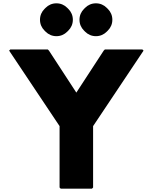

<svg xmlns="http://www.w3.org/2000/svg" viewBox="-20 -1130 919 1157"><path d="M42 -832 35 -825 339 -370V0L346 7H534L541 0V-370L845 -825L838 -832H612L605 -825L440 -572L275 -825L268 -832ZM558 -1110C532 -1110 510 -1100 493 -1083L486 -1076C469 -1059 459 -1037 459 -1011C459 -985 469 -963 486 -946L493 -939C510 -922 532 -912 558 -912C584 -912 606 -922 623 -939L630 -946C647 -963 657 -985 657 -1011C657 -1037 647 -1059 630 -1076L623 -1083C606 -1100 584 -1110 558 -1110ZM320 -1110C294 -1110 272 -1100 255 -1083L248 -1076C231 -1059 221 -1037 221 -1011C221 -985 231 -963 248 -946L255 -939C272 -922 294 -912 320 -912C346 -912 368 -922 385 -939L392 -946C409 -963 419 -985 419 -1011C419 -1037 409 -1059 392 -1076L385 -1083C368 -1100 346 -1110 320 -1110Z"/></svg>

Font: Hussar Woodtype
Style: Blk
Weight: 900
Foundry: Cannot Into Space Fonts
Version: Version 1.07